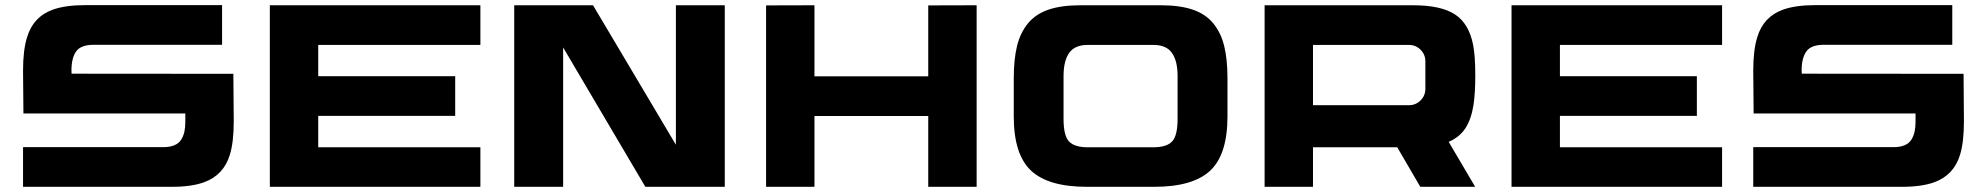

<svg xmlns="http://www.w3.org/2000/svg" viewBox="-20 -720 7649 740"><path d="M879.4 -435.5 880.9 -252Q880.9 -171.4 865.7 -123Q841.8 -44.9 766.6 -17.6Q718.3 0 642.1 0H68.8V-152.8H608.9Q634.8 -152.8 652.1 -160.2Q669.4 -167.5 678.2 -181.6Q687 -195.8 690.7 -212.4Q694.3 -229 694.3 -251.5V-282.7H70.3L68.8 -448.2Q68.8 -527.3 84.5 -577.1Q108.4 -655.8 183.1 -682.6Q231.4 -700.2 307.6 -700.2H835.9V-547.4H341.3Q291.5 -547.4 273.4 -521.7Q255.4 -496.1 255.4 -448.7L255.9 -436Z M1831.5 -546.9H1206.5V-426.3H1734.4V-273.4H1206.5V-152.3H1831.5V0H1020V-699.7H1831.5Z M1961.9 -699.7H2265.6L2585 -162.1V-699.7H2773.4V0H2467.3L2150.4 -537.1V0H1961.9Z M3557.6 -699.2 3744.1 -699.7V0H3557.6V-272.9H3119.1V0H2932.6V-699.2L3119.1 -699.7V-425.8H3557.6Z M4454.6 -699.7Q4527.3 -699.7 4576.9 -682.9Q4626.5 -666 4656 -630.1Q4685.5 -594.2 4698.2 -543Q4710.9 -491.7 4710.9 -418V-271.5Q4710.9 -124.5 4644.3 -62.3Q4577.6 0 4429.2 0H4168.9Q4020.5 0 3953.9 -62.3Q3887.2 -124.5 3887.2 -271.5V-418Q3887.2 -491.7 3899.9 -543Q3912.6 -594.2 3942.1 -630.1Q3971.7 -666 4021.2 -682.9Q4070.8 -699.7 4143.6 -699.7ZM4518.6 -261.7V-427.2Q4518.6 -485.4 4496.8 -516.1Q4475.1 -546.9 4425.3 -546.9H4172.4Q4122.6 -546.9 4100.8 -516.1Q4079.1 -485.4 4079.1 -427.2V-261.7Q4079.1 -196.8 4100.3 -174.6Q4121.6 -152.3 4173.3 -152.3H4424.3Q4476.1 -152.3 4497.3 -174.6Q4518.6 -196.8 4518.6 -261.7Z M5659.2 -315.9Q5650.4 -260.3 5627.9 -225.8Q5605.5 -191.4 5563.5 -173.3L5665.5 0H5454.1L5365.2 -152.3H5040.5V0H4854V-699.7H5427.2Q5533.2 -699.7 5587.4 -664.6Q5641.6 -629.4 5657.7 -546.9Q5666 -504.4 5666 -430.7Q5666 -361.3 5659.2 -315.9ZM5040.5 -546.9V-314.5H5410.2Q5436.5 -314.5 5455.1 -333Q5473.6 -351.6 5473.6 -377.9V-483.4Q5473.6 -509.8 5455.1 -528.3Q5436.5 -546.9 5410.2 -546.9Z M6617.2 -546.9H5992.2V-426.3H6520V-273.4H5992.2V-152.3H6617.2V0H5805.7V-699.7H6617.2Z M7547.9 -435.5 7549.3 -252Q7549.3 -171.4 7534.2 -123Q7510.3 -44.9 7435.1 -17.6Q7386.7 0 7310.5 0H6737.3V-152.8H7277.3Q7303.2 -152.8 7320.6 -160.2Q7337.9 -167.5 7346.7 -181.6Q7355.5 -195.8 7359.1 -212.4Q7362.8 -229 7362.8 -251.5V-282.7H6738.8L6737.3 -448.2Q6737.3 -527.3 6752.9 -577.1Q6776.9 -655.8 6851.6 -682.6Q6899.9 -700.2 6976.1 -700.2H7504.4V-547.4H7009.8Q6960 -547.4 6941.9 -521.7Q6923.8 -496.1 6923.8 -448.7L6924.3 -436Z"/></svg>

Font: Wadik
Style: Bold
Weight: 700
Designer: Sasha Pavljenko
Version: Version 1.001;Fontself Maker 3.5.4